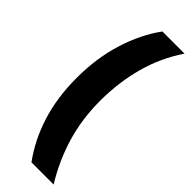

<svg xmlns="http://www.w3.org/2000/svg" viewBox="-294 -750 925 925"><g transform="rotate(45 168.0 -288.0)"><path d="M41 -284Q41 -420 77 -534.5Q113 -649 175 -734H326Q261 -638 230 -525Q199 -412 199 -285Q199 -162 231.5 -52.5Q264 57 326 158H175Q111 71 76 -39.5Q41 -150 41 -284Z"/></g></svg>

Font: Noto Sans Thai Cond Blk
Style: Regular
Weight: 900
Width: 3
Designer: Monotype Design Team
Foundry: Monotype Imaging Inc.
Version: Version 2.002; ttfautohint (v1.8.4.7-5d5b)